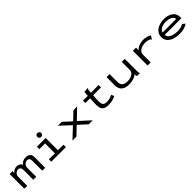

<svg xmlns="http://www.w3.org/2000/svg" viewBox="500 -2453 4249 4249"><g transform="rotate(-45 2625.0 -328.5)"><path d="M52 0V-460H142V-404Q162 -431 199.5 -451Q237 -471 282 -471Q326 -471 361 -448Q396 -425 406 -395Q425 -425 467 -448.5Q509 -472 560 -471Q609 -470 638 -457Q667 -444 682 -423Q697 -402 702 -378Q707 -354 706 -332V0H615V-306Q615 -364 594 -383.5Q573 -403 537 -403Q509 -403 483.5 -387Q458 -371 441.5 -344Q425 -317 425 -284V0H333V-301Q333 -354 312 -377.5Q291 -401 250 -401Q229 -401 204 -386.5Q179 -372 161 -346.5Q143 -321 143 -288V0Z M897 0V-75H1085V-384H906V-460H1180V-75H1353V0ZM1127 -545Q1101 -545 1083 -563Q1065 -581 1065 -606Q1065 -632 1082.5 -650Q1100 -668 1127 -668Q1152 -668 1171 -649.5Q1190 -631 1190 -606Q1190 -581 1171 -563Q1152 -545 1127 -545Z M1559 0 1807 -233 1563 -460H1684L1871 -290L2049 -460H2163L1934 -236L2193 0H2067L1871 -179L1684 0Z M2690 10Q2602 10 2557 -17Q2512 -44 2498 -101Q2484 -158 2489 -247L2496 -385H2349V-460H2500L2507 -574L2608 -584L2618 -585V-578Q2613 -571 2609 -563.5Q2605 -556 2603 -540L2594 -460H2838L2837 -385H2592L2583 -243Q2579 -172 2589.5 -133.5Q2600 -95 2629 -80Q2658 -65 2708 -65Q2757 -65 2799 -78Q2841 -91 2882 -111L2909 -42Q2857 -17 2803 -3.5Q2749 10 2690 10Z M3329 11Q3254 11 3206.5 -7.5Q3159 -26 3132 -57.5Q3105 -89 3094.5 -129Q3084 -169 3084 -212L3086 -460H3180V-214Q3180 -171 3195 -137Q3210 -103 3248 -83.5Q3286 -64 3356 -64Q3405 -64 3452.5 -79.5Q3500 -95 3531 -128Q3562 -161 3562 -213V-460H3656V-72Q3656 -53 3658.5 -35.5Q3661 -18 3671 0H3581Q3570 -16 3567.5 -33Q3565 -50 3565 -67Q3543 -42 3504.5 -24.5Q3466 -7 3419.5 2Q3373 11 3329 11Z M3909 -460H4008L4006 -374Q4026 -405 4064.5 -426.5Q4103 -448 4149.5 -459.5Q4196 -471 4242 -471Q4298 -471 4347 -457.5Q4396 -444 4432 -418L4389 -346L4384 -337L4377 -342Q4375 -349 4370.5 -354.5Q4366 -360 4352 -369Q4322 -383 4293 -389Q4264 -395 4231 -395Q4194 -395 4154.5 -386.5Q4115 -378 4081 -359Q4047 -340 4026.5 -310.5Q4006 -281 4006 -239V1H3909Z M4909 10Q4809 10 4731.5 -17.5Q4654 -45 4610 -98Q4566 -151 4566 -227Q4566 -305 4609.5 -359.5Q4653 -414 4726.5 -442.5Q4800 -471 4890 -471Q4971 -471 5036.5 -445.5Q5102 -420 5140.5 -370Q5179 -320 5179 -246Q5179 -237 5178 -228Q5177 -219 5176 -210H4657Q4662 -157 4699.5 -125Q4737 -93 4794 -78.5Q4851 -64 4913 -64Q4965 -64 5013 -74.5Q5061 -85 5095 -109L5158 -61Q5114 -25 5050 -7.5Q4986 10 4909 10ZM4661 -280H5083Q5082 -319 5053.5 -345.5Q5025 -372 4980 -386Q4935 -400 4882 -400Q4833 -400 4786 -388Q4739 -376 4704.5 -349.5Q4670 -323 4661 -280Z"/></g></svg>

Font: Inconsolata ExtraExpanded Medium
Style: Regular
Weight: 500
Width: 8
Monospace: yes
Designer: Raph Levien, Cyreal, Brenton Simpson
Foundry: Raph Levien, Cyreal, Google
Version: Version 3.001; ttfautohint (v1.8.2.53-6de2)